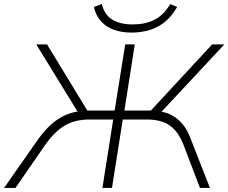

<svg xmlns="http://www.w3.org/2000/svg" viewBox="-41 -923 1122 943"><path d="M-21 0 147 -240Q178 -283 211 -312.5Q244 -342 282 -358.5Q320 -375 364 -378L349 -360L137 -705H190L397 -365L377 -380H522L574 -705H621L570 -380H713L686 -365L1001 -705H1061L739 -360L725 -378Q768 -375 800 -358.5Q832 -342 856 -313Q880 -284 896 -240L990 0H941L861 -210Q835 -277 793 -306.5Q751 -336 681 -336H562L509 0H462L515 -336H397Q328 -336 278 -307Q228 -278 180 -210L35 0ZM605 -763Q557 -763 519 -776.5Q481 -790 455.5 -818Q430 -846 420 -889L459 -903Q472 -850 511 -826.5Q550 -803 610 -803Q672 -803 717 -825.5Q762 -848 795 -903L829 -889Q804 -844 769.5 -816Q735 -788 693.5 -775.5Q652 -763 605 -763Z"/></svg>

Font: Nunito Sans 10pt SemiExpanded ExtraLight
Style: Italic
Weight: 250
Width: 6
Italic angle: -9°
Designer: Vernon Adams
Foundry: Vernon Adams
Version: Version 3.101;gftools[0.9.27]